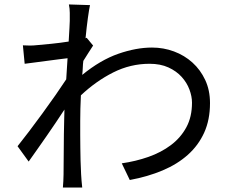

<svg xmlns="http://www.w3.org/2000/svg" viewBox="-20 -811 1040 864"><path d="M399 -606Q390 -592 378 -573.5Q366 -555 355 -537Q353 -522 352.5 -506Q352 -490 350 -474Q432 -541 512.5 -569Q593 -597 664 -597Q716 -597 763 -579.5Q810 -562 846 -529.5Q882 -497 903.5 -451Q925 -405 925 -347Q925 -272 899 -214.5Q873 -157 825.5 -114.5Q778 -72 711.5 -44Q645 -16 564 -1L528 -76Q591 -85 648 -105Q705 -125 749 -158Q793 -191 818.5 -238Q844 -285 844 -349Q844 -377 832.5 -408Q821 -439 797.5 -465Q774 -491 738 -507.5Q702 -524 653 -524Q567 -524 489.5 -485Q412 -446 344 -382Q341 -320 341 -266Q341 -232 341 -203Q341 -174 341.5 -146Q342 -118 342.5 -89Q343 -60 345 -27Q346 -14 347 2.5Q348 19 350 33H263Q264 22 265 4Q266 -14 266 -26Q266 -62 266.5 -90.5Q267 -119 267 -147.5Q267 -176 267.5 -207.5Q268 -239 269 -280Q269 -288 269.5 -297.5Q270 -307 270 -318Q252 -291 231.5 -260Q211 -229 189.5 -198.5Q168 -168 147.5 -138.5Q127 -109 109 -84L59 -153Q80 -179 109.5 -218Q139 -257 170.5 -300Q202 -343 230.5 -384Q259 -425 278 -454Q280 -478 281 -502Q282 -526 284 -549Q267 -547 243.5 -544Q220 -541 194 -537.5Q168 -534 141 -530.5Q114 -527 91 -524L83 -607Q100 -606 115 -606Q130 -606 148 -608Q172 -610 211.5 -614Q251 -618 289 -624Q291 -659 292.5 -684Q294 -709 294 -717Q294 -734 294 -753Q294 -772 290 -791L385 -788Q381 -770 375.5 -730.5Q370 -691 365 -639L370 -641Z"/></svg>

Font: SpoqaHanSansJP-Regular
Style: Regular
Weight: 400
Designer: [Source Han Sans]
Ryoko NISHIZUKA  (kana & ideographs); Paul D. Hunt (Latin, Greek & Cyrillic); Wenlong ZHANG  (bopomofo
Foundry: Spoqa (http://bi.spoqa.com)
Version: Version 1.002.20150607